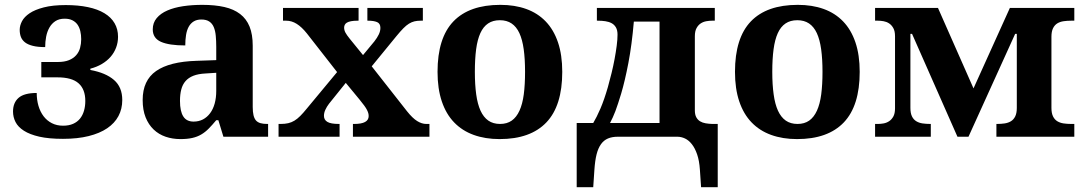

<svg xmlns="http://www.w3.org/2000/svg" viewBox="-20 -569 4507 799"><path d="M242.2 -45.9Q266.6 -45.9 284.2 -53.7Q301.8 -61.5 313 -75.4Q324.2 -89.4 329.6 -108.2Q335 -127 335 -148.9Q335 -197.3 307.1 -222.2Q279.3 -247.1 219.2 -247.1H151.9V-311H220.2Q248 -311 266.8 -318.6Q285.6 -326.2 297.1 -339.4Q308.6 -352.5 313.2 -369.6Q317.9 -386.7 317.9 -405.8Q317.9 -423.8 314.2 -439.5Q310.5 -455.1 302.5 -466.6Q294.4 -478 281.2 -484.6Q268.1 -491.2 249 -491.2Q226.1 -491.2 210.7 -481.2Q195.3 -471.2 185.8 -454.6Q176.3 -438 172.1 -416.7Q168 -395.5 168 -373Q137.2 -373 116.7 -378.2Q96.2 -383.3 84.2 -392.6Q72.3 -401.9 67.1 -415Q62 -428.2 62 -444.8Q62 -462.4 71.5 -480.7Q81.1 -499 103.3 -513.9Q125.5 -528.8 162.4 -538.3Q199.2 -547.9 253.9 -547.9Q305.7 -547.9 346.2 -539.3Q386.7 -530.8 414.6 -513.9Q442.4 -497.1 456.8 -472.4Q471.2 -447.8 471.2 -416Q471.2 -392.1 463.1 -370.8Q455.1 -349.6 440.2 -332.5Q425.3 -315.4 403.8 -302.7Q382.3 -290 356 -283.2V-277.8Q419.9 -266.1 454.3 -236.3Q488.8 -206.5 488.8 -152.8Q488.8 -115.7 472.9 -85.9Q457 -56.2 426 -35.2Q395 -14.2 348.9 -2.7Q302.7 8.8 242.2 8.8Q183.6 8.8 143.8 -0.2Q104 -9.3 79.6 -24.9Q55.2 -40.5 44.7 -61Q34.2 -81.5 34.2 -105Q34.2 -141.6 57.4 -161.9Q80.6 -182.1 132.8 -182.1Q132.8 -153.3 140.1 -128.4Q147.5 -103.5 161.4 -85.2Q175.3 -66.9 195.8 -56.4Q216.3 -45.9 242.2 -45.9Z M729 -148.9Q729 -106 742.7 -84.5Q756.3 -63 785.6 -63Q807.1 -63 824.5 -72Q841.8 -81.1 854.2 -97.7Q866.7 -114.3 873.3 -137.9Q879.9 -161.6 879.9 -190.9V-266.1L835 -263.2Q805.2 -261.7 784.7 -253.7Q764.2 -245.6 752 -231.4Q739.7 -217.3 734.4 -196.8Q729 -176.3 729 -148.9ZM817.9 -487.8Q798.8 -487.8 785.9 -479.7Q772.9 -471.7 765.1 -457.3Q757.3 -442.9 754.2 -423.1Q751 -403.3 751 -379.9Q683.6 -379.9 649.7 -395Q615.7 -410.2 615.7 -446.8Q615.7 -474.1 632.1 -493.7Q648.4 -513.2 676.5 -525.4Q704.6 -537.6 741.9 -543.2Q779.3 -548.8 821.8 -548.8Q874.5 -548.8 913.8 -539.8Q953.1 -530.8 979.2 -510.7Q1005.4 -490.7 1018.6 -458.3Q1031.7 -425.8 1031.7 -378.9V-124Q1031.7 -103.5 1034.9 -89.8Q1038.1 -76.2 1044.9 -68.1Q1051.8 -60.1 1063.5 -56.6Q1075.2 -53.2 1091.8 -53.2H1095.7V0H909.7L888.7 -68.8H879.9Q863.3 -48.8 848.6 -33.9Q834 -19 817.4 -9.3Q800.8 0.5 780 5.1Q759.3 9.8 731 9.8Q697.8 9.8 669.2 0Q640.6 -9.8 619.4 -30Q598.1 -50.3 585.9 -80.8Q573.7 -111.3 573.7 -152.8Q573.7 -234.4 629.6 -273.4Q685.5 -312.5 797.9 -315.9L879.9 -318.8V-374Q879.9 -398.9 877.9 -419.9Q876 -440.9 869.6 -456.1Q863.3 -471.2 850.8 -479.5Q838.4 -487.8 817.9 -487.8Z M1563 -453.1Q1563 -471.2 1549.1 -477.1Q1535.2 -482.9 1511.7 -482.9H1508.8V-536.1H1739.7V-482.9H1731Q1716.3 -482.9 1704.8 -480.2Q1693.4 -477.5 1681.9 -470.5Q1670.4 -463.4 1658.2 -450.9Q1646 -438.5 1629.9 -418.9L1526.9 -293L1673.8 -106Q1696.8 -77.1 1716.1 -65.2Q1735.4 -53.2 1753.9 -53.2H1767.1V0H1448.7V-53.2H1454.1Q1514.2 -53.2 1514.2 -85.9Q1514.2 -91.8 1512.7 -97.7Q1511.2 -103.5 1507.3 -111.3Q1503.4 -119.1 1495.8 -129.6Q1488.3 -140.1 1476.1 -154.8L1418.9 -224.1L1349.1 -137.2Q1339.8 -125 1334 -112.3Q1328.1 -99.6 1328.1 -86.9Q1328.1 -70.3 1342.3 -61.8Q1356.4 -53.2 1390.1 -53.2H1393.1V0H1139.2V-53.2H1147.9Q1166 -53.2 1179.7 -56.4Q1193.4 -59.6 1205.3 -66.9Q1217.3 -74.2 1229.5 -86.4Q1241.7 -98.6 1256.8 -117.2L1382.8 -269L1256.8 -430.2Q1235.8 -456.5 1214.8 -469.7Q1193.8 -482.9 1170.9 -482.9H1157.7V-536.1H1472.2V-482.9H1468.8Q1451.7 -482.9 1440.7 -480.7Q1429.7 -478.5 1423.3 -474.6Q1417 -470.7 1414.6 -465.3Q1412.1 -460 1412.1 -454.1Q1412.1 -443.4 1417.5 -433.3Q1422.9 -423.3 1435.1 -408.2L1490.7 -339.8L1538.1 -397Q1549.8 -412.1 1556.4 -425.8Q1563 -439.5 1563 -453.1Z M2319.8 -270Q2319.8 -128.9 2253.7 -59.6Q2187.5 9.8 2059.1 9.8Q1999 9.8 1951.2 -7.6Q1903.3 -24.9 1869.9 -59.6Q1836.4 -94.2 1818.6 -147Q1800.8 -199.7 1800.8 -270Q1800.8 -411.1 1866.9 -480Q1933.1 -548.8 2062 -548.8Q2122.1 -548.8 2169.7 -531.7Q2217.3 -514.6 2250.7 -480Q2284.2 -445.3 2302 -392.8Q2319.8 -340.3 2319.8 -270ZM1956.1 -270Q1956.1 -216.8 1961.7 -176.3Q1967.3 -135.7 1979.7 -108.4Q1992.2 -81.1 2012.2 -67.1Q2032.2 -53.2 2061 -53.2Q2089.8 -53.2 2109.6 -67.1Q2129.4 -81.1 2141.8 -108.4Q2154.3 -135.7 2159.7 -176.3Q2165 -216.8 2165 -270Q2165 -323.7 2159.4 -364Q2153.8 -404.3 2141.4 -431.2Q2128.9 -458 2108.9 -471.4Q2088.9 -484.9 2060.1 -484.9Q2031.2 -484.9 2011.2 -471.4Q1991.2 -458 1979 -431.2Q1966.8 -404.3 1961.4 -364Q1956.1 -323.7 1956.1 -270Z M2954.6 -536.1V-482.9H2942.9Q2932.1 -482.9 2919.4 -480.7Q2906.7 -478.5 2896.2 -471.7Q2885.7 -464.8 2878.7 -452.1Q2871.6 -439.5 2871.6 -418V-109.9Q2871.6 -92.3 2877.4 -81.3Q2883.3 -70.3 2893.3 -64.2Q2903.3 -58.1 2916.5 -55.9Q2929.7 -53.7 2943.8 -53.2H2966.8V210H2897.5L2892.6 137.2Q2890.1 99.6 2881.1 73.5Q2872.1 47.4 2859.1 31Q2846.2 14.6 2830.6 7.3Q2814.9 0 2798.8 0H2550.8Q2527.3 0 2510 7.3Q2492.7 14.6 2481 31Q2469.2 47.4 2462.6 73.5Q2456.1 99.6 2453.6 137.2L2448.7 210H2379.9V-57.1H2448.7Q2462.9 -80.6 2478.8 -117.4Q2494.6 -154.3 2509.8 -207Q2517.6 -234.9 2524.9 -264.6Q2532.2 -294.4 2537.6 -323.5Q2543 -352.5 2546.4 -378.7Q2549.8 -404.8 2549.8 -424.8Q2549.8 -443.4 2543.2 -454.8Q2536.6 -466.3 2525.4 -472.4Q2514.2 -478.5 2499.3 -480.7Q2484.4 -482.9 2467.8 -482.9H2463.9V-536.1ZM2724.6 -479H2617.7Q2609.4 -382.3 2595 -307.1Q2580.6 -231.9 2564.9 -179.2Q2558.1 -156.7 2552.2 -138.9Q2546.4 -121.1 2541 -106.7Q2535.6 -92.3 2530 -80.3Q2524.4 -68.4 2518.6 -57.1H2724.6Z M3557.6 -270Q3557.6 -128.9 3491.5 -59.6Q3425.3 9.8 3296.9 9.8Q3236.8 9.8 3189 -7.6Q3141.1 -24.9 3107.7 -59.6Q3074.2 -94.2 3056.4 -147Q3038.6 -199.7 3038.6 -270Q3038.6 -411.1 3104.7 -480Q3170.9 -548.8 3299.8 -548.8Q3359.9 -548.8 3407.5 -531.7Q3455.1 -514.6 3488.5 -480Q3522 -445.3 3539.8 -392.8Q3557.6 -340.3 3557.6 -270ZM3193.8 -270Q3193.8 -216.8 3199.5 -176.3Q3205.1 -135.7 3217.5 -108.4Q3230 -81.1 3250 -67.1Q3270 -53.2 3298.8 -53.2Q3327.6 -53.2 3347.4 -67.1Q3367.2 -81.1 3379.6 -108.4Q3392.1 -135.7 3397.5 -176.3Q3402.8 -216.8 3402.8 -270Q3402.8 -323.7 3397.2 -364Q3391.6 -404.3 3379.2 -431.2Q3366.7 -458 3346.7 -471.4Q3326.7 -484.9 3297.9 -484.9Q3269 -484.9 3249 -471.4Q3229 -458 3216.8 -431.2Q3204.6 -404.3 3199.2 -364Q3193.8 -323.7 3193.8 -270Z M3621.6 0V-53.2H3633.3Q3644.5 -53.2 3657 -55.4Q3669.4 -57.6 3679.9 -64.5Q3690.4 -71.3 3697.5 -84Q3704.6 -96.7 3704.6 -118.2V-418Q3704.6 -439.5 3697.5 -452.1Q3690.4 -464.8 3679.9 -471.7Q3669.4 -478.5 3657 -480.7Q3644.5 -482.9 3633.3 -482.9H3621.6V-536.1H3883.3L4031.2 -201.2L4182.6 -536.1H4450.7V-482.9H4437.5Q4420.9 -482.9 4406 -480.7Q4391.1 -478.5 4379.9 -471.7Q4368.7 -464.8 4362.1 -451.4Q4355.5 -438 4355.5 -416V-120.1Q4355.5 -98.1 4362.1 -84.7Q4368.7 -71.3 4379.9 -64.5Q4391.1 -57.6 4406 -55.4Q4420.9 -53.2 4437.5 -53.2H4450.7V0H4126.5V-53.2H4129.4Q4146 -53.2 4160.9 -55.4Q4175.8 -57.6 4187 -64.5Q4198.2 -71.3 4204.8 -84.7Q4211.4 -98.1 4211.4 -120.1V-428.2H4204.6L4010.3 0H3964.4L3775.4 -428.2H3768.6V-120.1Q3768.6 -98.1 3775.1 -84.7Q3781.7 -71.3 3793 -64.5Q3804.2 -57.6 3819.1 -55.4Q3834 -53.2 3850.6 -53.2H3853.5V0Z"/></svg>

Font: Droid Serif
Style: Bold
Weight: 700
Designer: Monotype Design team
Foundry: Monotype Imaging Inc.
Version: Version 1.03